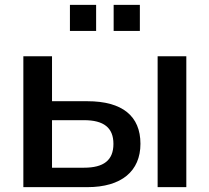

<svg xmlns="http://www.w3.org/2000/svg" viewBox="-20 -771 863 791"><path d="M339.8 0C480.5 0 558.6 -65.9 558.6 -178.7C558.6 -292.5 484.4 -354 339.8 -354H194.3V-539.1H76.2V0ZM747.6 0V-539.1H629.4V0ZM194.3 -275.9H326.2C407.7 -275.9 447.3 -244.6 447.3 -178.2C447.3 -110.8 407.2 -80.1 326.2 -80.1H194.3ZM556.2 -643.6V-751H448.2V-643.6ZM376 -643.6V-751H268.1V-643.6Z"/></svg>

Font: Winston Medium
Style: Regular
Weight: 500
Designer: Vernon Adams, Kim Jin-seong, David Berlow, Cristiano Sobral
Foundry: The Winston Project Authors
Version: Version 3.004